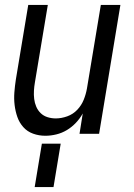

<svg xmlns="http://www.w3.org/2000/svg" viewBox="-20 -540 540 775"><path d="M163 8Q137 8 113.5 -0.5Q90 -9 74 -27Q58 -45 50 -68Q42 -91 39 -116Q36 -141 38 -167Q40 -193 44 -219L94 -520H173L121 -208Q118 -191 117 -174Q116 -157 118 -140.5Q120 -124 126.5 -109Q133 -94 144.5 -83Q156 -72 172 -67Q188 -62 205 -62Q228 -62 251.5 -70.5Q275 -79 292 -97Q309 -115 318 -137.5Q327 -160 331 -183L387 -520H466L380 0H301L314 -82Q303 -62 286.5 -44.5Q270 -27 250 -15Q230 -3 207.5 2.5Q185 8 163 8ZM120 215 149 40H225L196 215Z"/></svg>

Font: Iosevka Algr
Style: Italic
Weight: 400
Italic angle: -9°
Monospace: yes
Designer: Belleve Invis
Foundry: Belleve Invis
Version: Version 26.0.2; ttfautohint (v1.8.3)